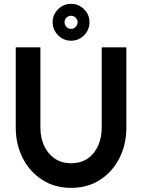

<svg xmlns="http://www.w3.org/2000/svg" viewBox="-20 -940 721 974"><path d="M341 13Q257 13 193.8 -28Q130.5 -69 95.2 -138.2Q60 -207.5 60 -292V-700H185V-292Q185 -242.5 203.2 -201.8Q221.5 -161 256.5 -136.5Q291.5 -112 341 -112Q391 -112 425.5 -136.2Q460 -160.5 478 -201.5Q496 -242.5 496 -292V-700H621V-292Q621 -207.5 586 -138.2Q551 -69 488 -28Q425 13 341 13ZM340.5 -733.5Q302 -733.5 274.5 -761.5Q247 -789.5 247 -828Q247 -865.5 274.5 -893Q302 -920.5 340.5 -920.5Q379 -920.5 406.5 -893Q434 -865.5 434 -828Q434 -788.5 406.5 -761Q379 -733.5 340.5 -733.5ZM340.5 -793.5Q354 -793.5 363.8 -803.5Q373.5 -813.5 373.5 -827.5Q373.5 -841 363.8 -850.5Q354 -860 340.5 -860Q327 -860 317.2 -850.5Q307.5 -841 307.5 -827.5Q307.5 -813.5 317.2 -803.5Q327 -793.5 340.5 -793.5Z"/></svg>

Font: Urbanist
Style: Bold
Weight: 700
Designer: Corey Hu
Foundry: Corey Hu
Version: Version 1.330; ttfautohint (v1.8.4.7-5d5b)